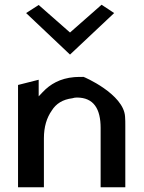

<svg xmlns="http://www.w3.org/2000/svg" viewBox="-20 -799 605 809"><path d="M90 -744 275 -569 461 -744 408 -779 275 -662 143 -778ZM508 -10V-270C508 -283 508 -294 507 -307C502 -403 332 -476 332 -475C319 -475 305 -475 293 -474C233 -469 191 -444 160 -411L143 -393V-463L56 -441V-10H165V-216C165 -265 177 -303 198 -333C216 -362 244 -380 285 -385C291 -387 297 -388 304 -388C375 -388 404 -340 404 -260V-10Z"/></svg>

Font: Bluebird
Style: Li
Weight: 300
Designer: Jasper
Foundry: Cannot Into Space Fonts
Version: Version 0.98